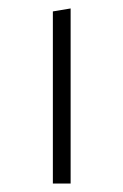

<svg xmlns="http://www.w3.org/2000/svg" viewBox="-20 -434 292 454"><path d="M105 0V-407L147 -414V0Z"/></svg>

Font: Ysabeau Office ExtraLight
Style: Regular
Weight: 250
Designer: Christian Thalmann (Catharsis Fonts)
Version: Version 2.001;gftools[0.9.30]; featfreeze: tnum,lnum,ss02